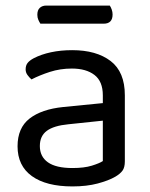

<svg xmlns="http://www.w3.org/2000/svg" viewBox="-20 -655 539 689"><path d="M240 -52Q282 -52 309.5 -60.5Q337 -69 349 -77V-222L225 -209Q173 -204 148 -185.5Q123 -167 123 -131Q123 -93 152 -72.5Q181 -52 240 -52ZM239 -475Q326 -475 377 -436Q428 -397 428 -313V-76Q428 -54 419.5 -42.5Q411 -31 394 -21Q370 -7 330.5 3.5Q291 14 240 14Q146 14 94.5 -23Q43 -60 43 -130Q43 -196 86 -229.5Q129 -263 207 -271L349 -285V-313Q349 -363 319 -386Q289 -409 238 -409Q196 -409 159 -397Q122 -385 93 -370Q85 -377 78.5 -386Q72 -395 72 -406Q72 -420 79 -429Q86 -438 101 -446Q128 -460 163 -467.5Q198 -475 239 -475ZM125 -570Q121 -576 117.5 -584Q114 -592 114 -602Q114 -619 123 -627Q132 -635 146 -635H374Q378 -629 381 -620.5Q384 -612 384 -603Q384 -570 352 -570Z"/></svg>

Font: Baloo Bhai 2
Style: Regular
Weight: 400
Designer: Supriya Tembe, Noopur Datye and Ek Type
Foundry: Ek Type
Version: Version 1.640;PS 1.000;hotconv 16.6.51;makeotf.lib2.5.65220;